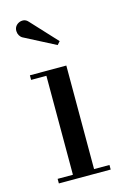

<svg xmlns="http://www.w3.org/2000/svg" viewBox="-108 -737 519 789"><g transform="rotate(-15 151.5 -342.5)"><path d="M196.5 -460V-19.5H262V0H41.5V-19.5H106.5V-440.5H41.5V-460ZM184 -550.5 52.5 -618.5Q44.5 -623 39.8 -631.2Q35 -639.5 34.8 -649.5Q34.5 -659.5 39 -667.5Q44 -676 53.5 -681Q63 -686 74.2 -685Q85.5 -684 95 -673L196 -564Z"/></g></svg>

Font: Bodoni Moda SC 11pt
Style: Regular
Weight: 400
Version: Version 2.005